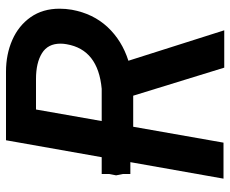

<svg xmlns="http://www.w3.org/2000/svg" viewBox="-84 -681 768 640"><g transform="rotate(-90 300.0 -361.0)"><path d="M79.5 -310.5H40V-335L35.5 -358L40 -381V-406H96L152.5 -725H381Q439 -725 486.8 -704Q534.5 -683 562.8 -642.8Q591 -602.5 591 -546.5Q591 -526 587.5 -505.5Q574.5 -434.5 529.8 -386.5Q485 -338.5 417.5 -317L519 2.5H394.5L301 -301H197.5L144.5 0H24.5ZM324 -406Q454.5 -418 472.5 -522.5Q474.5 -532.5 474.5 -543.5Q474.5 -585.5 442.5 -605.2Q410.5 -625 356.5 -625H255L216.5 -406Z"/></g></svg>

Font: JuliaMono SemiBoldItalic
Style: Regular
Weight: 600
Italic angle: -9°
Monospace: yes
Designer: cormullion
Foundry: corm
Version: Version 0.049; ttfautohint (v1.8.4)